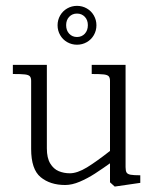

<svg xmlns="http://www.w3.org/2000/svg" viewBox="-20 -640 546 672"><path d="M89 -118.5V-357Q89 -368 84.5 -373Q80 -378 67.2 -379.5Q54.5 -381 25 -381V-413H144V-120.5Q144 -87 155.8 -67.8Q167.5 -48.5 185.5 -41Q203.5 -33.5 224.5 -33.5Q250.5 -33.5 284.5 -54.2Q318.5 -75 370.5 -116L376.5 -76.5Q338 -49 312 -32.2Q286 -15.5 259 -4Q232 7.5 208 7.5Q155.5 7.5 122.2 -20Q89 -47.5 89 -118.5ZM365 -2V-357Q365 -368 360.5 -373Q356 -378 343.2 -379.5Q330.5 -381 301 -381V-413H419.5V-55Q419.5 -42 423 -36.2Q426.5 -30.5 437 -28.5Q447.5 -26.5 471 -26.5V0L381.5 13ZM181.5 -551.5Q181.5 -570 190.5 -585.8Q199.5 -601.5 215.2 -610.5Q231 -619.5 249.5 -619.5Q268 -619.5 283.8 -610.5Q299.5 -601.5 308.5 -585.8Q317.5 -570 317.5 -551.5Q317.5 -533 308.5 -517.2Q299.5 -501.5 283.8 -492.5Q268 -483.5 249.5 -483.5Q231 -483.5 215.2 -492.5Q199.5 -501.5 190.5 -517.2Q181.5 -533 181.5 -551.5ZM287.5 -552Q287.5 -570 276.8 -581.2Q266 -592.5 249.5 -592.5Q233 -592.5 222.2 -581.2Q211.5 -570 211.5 -552Q211.5 -533.5 222.2 -522Q233 -510.5 249.5 -510.5Q266 -510.5 276.8 -522Q287.5 -533.5 287.5 -552Z"/></svg>

Font: Didactic
Style: Regular
Weight: 400
Designer: Tyler Finck
Foundry: Etcetera Type Co
Version: Version 3.007;FEAKit 1.0